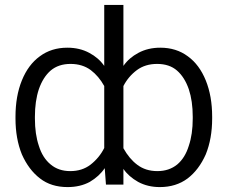

<svg xmlns="http://www.w3.org/2000/svg" viewBox="-20 -749 926 781"><path d="M817 -121Q789 -58 743 -23Q696 12 630 12Q581 12 542 -9Q503 -31 482 -62V2H411L406 -65Q384 -32 345 -9Q306 12 255 12Q188 12 143 -23Q97 -58 69 -121Q43 -185 43 -267V-274Q43 -358 69 -422Q95 -486 142 -520Q189 -555 254 -555Q304 -555 343 -534Q381 -514 404 -481V-729H482V-481Q505 -514 543 -534Q582 -555 632 -555Q697 -555 744 -520Q791 -486 817 -422Q843 -358 843 -274V-267Q843 -185 817 -121ZM138 -156Q153 -107 186 -80Q218 -53 266 -53Q314 -53 348 -79Q384 -107 404 -147V-399Q382 -439 349 -464Q315 -489 267 -489Q218 -489 186 -462Q155 -435 138 -386Q122 -338 122 -274V-267Q122 -203 138 -156ZM748 -386Q731 -435 700 -462Q669 -489 619 -489Q571 -489 537 -464Q502 -438 482 -399V-146Q506 -103 538 -79Q572 -53 620 -53Q668 -53 701 -80Q733 -107 748 -156Q764 -203 764 -267V-274Q764 -338 748 -386Z"/></svg>

Font: Sinter Normal
Style: Regular
Weight: 350
Foundry: Adobe & rsms
Version: Version 1.000